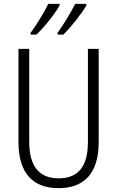

<svg xmlns="http://www.w3.org/2000/svg" viewBox="-20 -1061 609 998"><path d="M429 -1033V-1041H371C353 -1005 310 -932 279 -890V-881H309C349 -919 408 -995 429 -1033ZM290 -1033V-1041H231C213 -1004 172 -934 139 -890V-881H169C212 -921 269 -994 290 -1033ZM493 -323V-807H437V-323C437 -189 381 -134 285 -134C187 -134 132 -192 132 -324V-807H76V-323C76 -162 150 -83 284 -83C414 -83 493 -156 493 -323Z"/></svg>

Font: Noto Sans Telugu UI Condensed Light
Style: Regular
Weight: 300
Width: 3
Designer: Jelle Bosma - Monotype Design Team
Foundry: Monotype Imaging Inc.
Version: Version 2.005